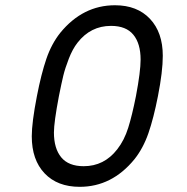

<svg xmlns="http://www.w3.org/2000/svg" viewBox="-20 -697 707 727"><path d="M281.9 10.4Q197.3 10.4 148.8 -40.7Q100.3 -91.8 100.3 -181Q100.3 -233.1 119.8 -333.3Q136.1 -417.3 155.6 -474.3Q175.1 -531.2 208.3 -572.9Q293.6 -677.1 415.4 -677.1Q499.3 -677.1 547.9 -625.7Q596.4 -574.2 596.4 -485.7Q596.4 -426.4 578.1 -333.3Q561.8 -250 542 -192.7Q522.1 -135.4 488.9 -93.8Q403.6 10.4 281.9 10.4ZM512.4 -471.4Q512.4 -531.9 485 -565.4Q457.7 -599 400.4 -599Q322.9 -599 273.4 -535.2Q254.6 -511.1 240.6 -474.9Q226.6 -438.8 219.7 -410.5Q212.9 -382.2 203.1 -333.3Q184.2 -233.7 184.2 -195.3Q184.2 -134.8 211.9 -101.2Q239.6 -67.7 296.9 -67.7Q374.3 -67.7 423.8 -131.5Q450.5 -165.4 465.5 -213.2Q480.5 -261.1 494.8 -333.3Q512.4 -426.4 512.4 -471.4Z"/></svg>

Font: Monoid
Style: Italic
Weight: 400
Width: 4
Italic angle: -11°
Monospace: yes
Version: Version 0.61